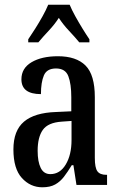

<svg xmlns="http://www.w3.org/2000/svg" viewBox="-20 -786 505 816"><path d="M160 10Q109 10 73 -29.5Q37 -69 37 -151Q37 -231 82 -269Q127 -307 218 -310L283 -313V-373Q283 -429 270.5 -462Q258 -495 218 -495Q179 -495 166.5 -465.5Q154 -436 154 -386Q71 -386 71 -449Q71 -496 114 -521.5Q157 -547 226 -547Q304 -547 343.5 -507.5Q383 -468 383 -373V-115Q383 -73 394 -58Q405 -43 432 -43H435V0H305L292 -84H285Q268 -56 252 -35Q236 -14 214.5 -2Q193 10 160 10ZM194 -46Q235 -46 259.5 -87Q284 -128 284 -191V-272L242 -269Q184 -265 162 -234Q140 -203 140 -145Q140 -99 153 -72.5Q166 -46 194 -46ZM100 -619Q113 -638 129.5 -664Q146 -690 161 -717Q176 -744 185 -766H276Q285 -744 300 -717Q315 -690 331 -664Q347 -638 360 -619V-606H317Q298 -629 273 -655.5Q248 -682 230 -710Q212 -682 187.5 -656Q163 -630 143 -606H100Z"/></svg>

Font: Noto Serif Myanmar ExtraCondensed Medium
Style: Regular
Weight: 500
Width: 2
Designer: Ben Mitchell and the Monotype Design Team
Foundry: Monotype Imaging Inc.
Version: Version 2.106; ttfautohint (v1.8.4.7-5d5b)